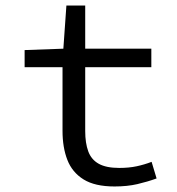

<svg xmlns="http://www.w3.org/2000/svg" viewBox="-20 -662 640 694"><path d="M394 12Q323 12 282 -13.5Q241 -39 223.5 -84Q206 -129 206 -189V-419H69V-481L209 -486L220 -642H288V-486H527V-419H288V-188Q288 -145 299 -115Q310 -85 337 -70Q364 -55 411 -55Q446 -55 474 -61Q502 -67 528 -77L546 -17Q513 -5 476.5 3.5Q440 12 394 12Z"/></svg>

Font: Source Code Pro ExtraLight
Style: Regular
Weight: 200
Monospace: yes
Designer: Paul D. Hunt, Teo Tuominen
Foundry: Adobe
Version: Version 1.026;hotconv 1.1.0;makeotfexe 2.6.0